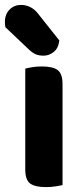

<svg xmlns="http://www.w3.org/2000/svg" viewBox="-42 -755 336 783"><path d="M145 8Q100 8 80.5 -7Q61 -22 61 -64V-475Q71 -478 89 -481Q107 -484 129 -484Q174 -484 193.5 -469Q213 -454 213 -412V0Q203 2 185 5Q167 8 145 8ZM-20 -644Q-21 -648 -21.5 -654.5Q-22 -661 -22 -665Q-22 -697 -3 -716Q16 -735 44 -735Q62 -735 79.5 -727Q97 -719 111 -702L200 -590Q196 -558 177 -543Q158 -528 136 -528Q117 -528 104 -533.5Q91 -539 77 -552Z"/></svg>

Font: Baloo 2
Style: Bold
Weight: 700
Designer: Sarang Kulkarni and Ek Type
Foundry: Ek Type
Version: Version 1.640;hotconv 1.0.111;makeotfexe 2.5.65597; ttfautoh